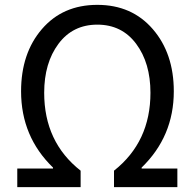

<svg xmlns="http://www.w3.org/2000/svg" viewBox="-20 -767 798 787"><path d="M50.8 0V-76.2H197.3V-80.1Q66.4 -207 66.4 -392.6Q66.4 -548.8 151.9 -647.9Q237.3 -747.1 378.9 -747.1Q520.5 -747.1 606.4 -647.5Q692.4 -547.9 692.4 -392.6Q692.4 -208 560.5 -80.1V-76.2H707V0H447.3V-67.4Q596.7 -185.5 596.7 -386.7Q596.7 -508.8 538.1 -587.4Q479.5 -666 378.9 -666Q278.3 -666 219.7 -587.4Q161.1 -508.8 161.1 -386.7Q161.1 -184.6 310.5 -67.4V0Z"/></svg>

Font: GenYoGothic TW TTF Regular
Style: Regular
Weight: 400
Version: Version 1.300